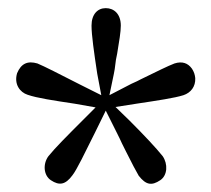

<svg xmlns="http://www.w3.org/2000/svg" viewBox="-20 -840 519 472"><path d="M374 -397C392 -409 393 -437 380 -456C364 -476 335 -507 299 -543L264 -577L315 -585C368 -593 409 -599 431 -606C449 -612 461 -627 460 -648C459 -657 457 -663 452 -671C442 -685 428 -690 409 -684C393 -678 365 -664 326 -645C321 -642 314 -639 303 -634L249 -606L260 -659C261 -663 261 -666 262 -670C263 -678 264 -684 265 -693C266 -698 267 -703 268 -708C273 -738 277 -762 277 -777C277 -806 260 -820 240 -820C220 -820 205 -805 205 -777C205 -754 211 -712 219 -659L229 -606L177 -632C126 -658 89 -677 72 -684C48 -691 32 -684 22 -660C14 -633 29 -613 48 -607C71 -599 111 -593 164 -585L215 -576L182 -543C146 -507 115 -476 99 -456C85 -437 87 -409 105 -397C126 -383 141 -386 158 -409C169 -423 188 -463 213 -513L240 -568L267 -514C273 -502 276 -496 280 -487C283 -480 288 -472 290 -467C304 -439 315 -418 321 -408C339 -385 353 -383 374 -397Z"/></svg>

Font: 寒蝉锦书宋 Text
Style: Regular
Weight: 400
Designer: 寒蝉锦书宋{Warren} 思源宋体{Ryoko NISHIZUKA 西塚涼子 (kana & ideographs); Frank Grießhammer (Latin, Greek & Cyrillic); Wenlong ZHANG 
Foundry: Adobe & ChillType
Version: Version 2.000;Glyphs 3.1.1 (3135)